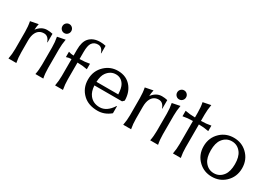

<svg xmlns="http://www.w3.org/2000/svg" viewBox="4 -1564 3317 2381"><g transform="rotate(30 1662.0 -373.5)"><path d="M84 0Q98.1 -70.3 98.1 -144.5L97.7 -389.2Q97.7 -467.3 84 -534.2L196.8 -556.2Q186.5 -512.2 185.1 -470.2Q244.1 -546.9 324.7 -546.9Q366.7 -546.9 404.3 -537.6V-415H399.4Q374 -490.7 312 -490.7Q238.8 -490.7 205.1 -425.3Q183.1 -382.8 183.1 -313.5L183.6 -144.5Q183.6 -69.3 196.8 0Z M481.4 -728.3Q500 -747.1 526.4 -747.1Q552.7 -747.1 571.3 -728.3Q589.8 -709.5 589.8 -682.6Q589.8 -655.8 571.3 -637Q552.7 -618.2 526.4 -618.2Q500 -618.2 481.4 -637Q462.9 -655.8 462.9 -682.6Q462.9 -709.5 481.4 -728.3ZM470.2 0Q483.9 -66.9 483.9 -144V-389.2Q483.9 -463.9 470.2 -534.2L582.5 -556.6Q569.3 -481.9 569.3 -413.6V-144Q569.3 -67.4 583 0Z M752 0Q765.6 -72.3 765.6 -143.6V-383.8H760.7Q728 -383.8 692.4 -371.1V-447.8Q728 -435.1 760.7 -435.1H765.6V-519.5Q765.6 -632.3 813 -685.5Q867.7 -747.1 969.7 -747.1Q1010.7 -747.1 1048.8 -737.8V-629.9H1043.9Q1021.5 -705.6 960.9 -705.6Q904.8 -705.6 876 -663.1Q851.1 -626 851.1 -534.7V-435.1H856Q922.4 -435.1 992.7 -448.7V-370.1Q921.9 -383.8 856 -383.8H851.1V-143.6Q851.1 -72.3 864.7 0Z M1363.3 9.8Q1232.4 9.8 1155.3 -62.5Q1068.4 -144 1068.4 -268.6Q1068.4 -393.6 1155.3 -474.6Q1232.9 -546.9 1338.9 -546.9Q1466.8 -546.9 1537.1 -454.1Q1594.7 -377.9 1594.7 -268.6L1569.8 -243.7H1174.3Q1179.2 -157.7 1217.8 -108.4Q1270.5 -41 1363.3 -41Q1465.3 -41 1541 -160.6L1545.9 -160.2V-59.6Q1463.4 9.8 1363.3 9.8ZM1174.3 -294.9H1486.3Q1481.9 -385.3 1457.5 -426.8Q1416.5 -496.6 1338.9 -496.6Q1262.7 -496.6 1211.9 -428.2Q1178.7 -383.3 1174.3 -294.9Z M1727.5 0Q1741.7 -70.3 1741.7 -144.5L1741.2 -389.2Q1741.2 -467.3 1727.5 -534.2L1840.3 -556.2Q1830.1 -512.2 1828.6 -470.2Q1887.7 -546.9 1968.3 -546.9Q2010.3 -546.9 2047.9 -537.6V-415H2043Q2017.6 -490.7 1955.6 -490.7Q1882.3 -490.7 1848.6 -425.3Q1826.7 -382.8 1826.7 -313.5L1827.1 -144.5Q1827.1 -69.3 1840.3 0Z M2125 -728.3Q2143.6 -747.1 2169.9 -747.1Q2196.3 -747.1 2214.8 -728.3Q2233.4 -709.5 2233.4 -682.6Q2233.4 -655.8 2214.8 -637Q2196.3 -618.2 2169.9 -618.2Q2143.6 -618.2 2125 -637Q2106.4 -655.8 2106.4 -682.6Q2106.4 -709.5 2125 -728.3ZM2113.8 0Q2127.4 -66.9 2127.4 -144V-389.2Q2127.4 -463.9 2113.8 -534.2L2226.1 -556.6Q2212.9 -481.9 2212.9 -413.6V-144Q2212.9 -67.4 2226.6 0Z M2439.5 0Q2453.1 -70.3 2453.1 -143.6V-472.2H2448.2Q2380.9 -472.2 2311.5 -458.5V-537.1Q2380.4 -523.4 2448.2 -523.4H2453.1V-589.8Q2453.1 -674.3 2439.5 -734.4L2551.8 -756.8Q2538.6 -681.2 2538.6 -614.7V-523.4H2543.5Q2609.9 -523.4 2680.2 -537.1V-458.5Q2609.4 -472.2 2543.5 -472.2H2538.6V-143.6Q2538.6 -69.8 2552.2 0Z M2811 -62.5Q2724.1 -144 2724.1 -268.6Q2724.1 -393.1 2811 -474.6Q2888.2 -546.9 2999.5 -546.9Q3111.3 -546.9 3188 -474.6Q3274.9 -393.1 3274.9 -268.6Q3274.9 -144 3188 -62.5Q3110.8 9.8 2999.5 9.8Q2888.2 9.8 2811 -62.5ZM2999.5 -40.5Q3081.1 -40.5 3131.3 -108.9Q3172.4 -165 3172.4 -268.6Q3172.4 -372.1 3131.3 -428.2Q3081.1 -496.6 2999.5 -496.6Q2918.5 -496.6 2867.7 -428.2Q2826.7 -373 2826.7 -268.6Q2826.7 -164.1 2867.7 -108.9Q2918.5 -40.5 2999.5 -40.5Z"/></g></svg>

Font: Classica
Style: Book
Weight: 400
Designer: Wojciech Kalinowski "wmk69" (wmk69@o2.pl)
Foundry: Wojciech Kalinowski "wmk69" (wmk69@o2.pl)
Version: Version 2.1.1; 2021-05-14